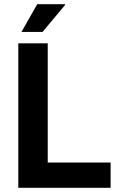

<svg xmlns="http://www.w3.org/2000/svg" viewBox="-20 -893 564 913"><path d="M82 -741 157 -873H289L290 -870L182 -741ZM67 0V-687H207V-120H506V0Z"/></svg>

Font: Archivo SemiCondensed
Style: Bold
Weight: 680
Width: 4
Designer: Hector Gatti
Foundry: Omnibus-Type
Version: Version 2.001; ttfautohint (v1.8.3)